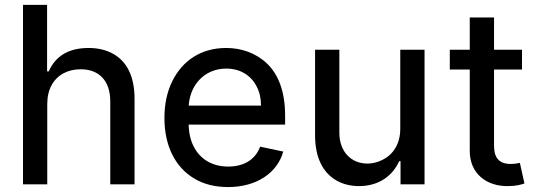

<svg xmlns="http://www.w3.org/2000/svg" viewBox="-20 -747 2182 778"><path d="M171.5 -325.3C171.5 -385.3 196.4 -427.9 237.2 -449.9C257.5 -460.9 280.9 -466.3 306.8 -466.3C382.1 -466.3 426.8 -419 426.8 -336.6V0H525.2V-346.9C525.2 -438.9 492.9 -499.6 436.8 -529.8C408.7 -545.1 376.1 -552.6 338.8 -552.6C253.6 -552.6 203.1 -516 177.6 -457.7H170.8V-727.3H73.2V0H171.5Z M904.1 11C1018.8 11 1103.3 -45.5 1127.8 -132.8L1034.1 -152.7C1014.6 -100.1 968.4 -72.1 904.8 -72.1C840.9 -72.1 791.5 -100.9 764.6 -153.8C751.1 -180.4 744.3 -212.7 744.3 -250.7V-307.9C745 -399.1 806.8 -469.1 896.7 -469.1C953.8 -469.1 997.2 -441.4 1020.2 -396.3C1032 -373.6 1037.6 -348 1037.6 -319.2H706.3V-242.2H1135.3V-278.8C1135.3 -378.6 1106.5 -447.4 1061.1 -490.4C1015.3 -533.4 956.3 -552.6 896.3 -552.6C795.8 -552.6 719.1 -502.1 677.6 -416.9C656.6 -373.9 646.3 -324.6 646.3 -268.8C646.3 -156.2 689.6 -70 766.7 -23.8C805 -0.7 850.9 11 904.1 11Z M1601.9 -225.1C1601.9 -161.2 1571 -119.7 1530.2 -99.4C1509.9 -89.1 1489.3 -84.2 1469.1 -84.2C1402.3 -84.2 1355.1 -133.2 1355.1 -208.8V-545.5H1256.7V-198.5C1256.7 -107.6 1289.1 -46.9 1342.7 -16C1369.3 -0.7 1400.2 7.1 1434.7 7.1C1517 7.1 1572.1 -36.6 1597.3 -93.8H1603V0H1700.3V-545.5H1601.9Z M1802.6 -545.5V-465.2H2095.2V-545.5ZM1883.5 -136.7C1882.8 -43.3 1952.1 8.5 2038.4 7.1C2071.4 7.1 2093.4 0.7 2105.1 -3.6L2086.6 -87C2079.5 -85.6 2067.1 -82.7 2049.7 -82.7C2025.9 -82.7 2004.3 -88.4 1991.5 -110.1C1985.1 -121.1 1981.9 -137.1 1981.9 -158.7V-676.1H1883.5Z"/></svg>

Font: Inter 465
Style: Regular
Weight: 400
Designer: Rasmus Andersson
Foundry: rsms
Version: Version 3.019;Glyphs 3.1.2 (3151)